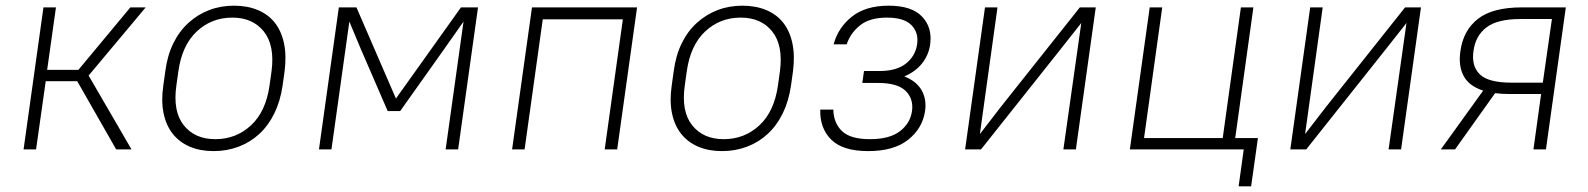

<svg xmlns="http://www.w3.org/2000/svg" viewBox="-20 -526 5590 676"><path d="M252 -240H141L107 0H63L133 -500H177L146 -280H256L439 -500H493L292 -260L443 0H389Z M732 6Q685 6 648.5 -9.5Q612 -25 588.5 -54.5Q565 -84 556 -127Q547 -170 555 -225L562 -275Q569 -330 590 -373Q611 -416 643.5 -445.5Q676 -475 716.5 -490.5Q757 -506 804 -506Q851 -506 888 -490.5Q925 -475 948 -445.5Q971 -416 980 -373Q989 -330 982 -275L975 -225Q967 -170 946 -127Q925 -84 893 -54.5Q861 -25 820 -9.5Q779 6 732 6ZM738 -36Q811 -36 863.5 -84.5Q916 -133 929 -225L936 -275Q948 -366 909 -415Q870 -464 798 -464Q725 -464 673 -415.5Q621 -367 608 -275L601 -225Q588 -134 627 -85Q666 -36 738 -36Z M1251 -352 1210 -450 1147 0H1103L1173 -500H1235L1374 -179L1603 -500H1663L1593 0H1549L1612 -450L1543 -352L1389 -135H1345Z M2173 -458H1891L1827 0H1783L1853 -500H2223L2153 0H2109Z M2522 6Q2475 6 2438.5 -9.5Q2402 -25 2378.5 -54.5Q2355 -84 2346 -127Q2337 -170 2345 -225L2352 -275Q2359 -330 2380 -373Q2401 -416 2433.5 -445.5Q2466 -475 2506.5 -490.5Q2547 -506 2594 -506Q2641 -506 2678 -490.5Q2715 -475 2738 -445.5Q2761 -416 2770 -373Q2779 -330 2772 -275L2765 -225Q2757 -170 2736 -127Q2715 -84 2683 -54.5Q2651 -25 2610 -9.5Q2569 6 2522 6ZM2528 -36Q2601 -36 2653.5 -84.5Q2706 -133 2719 -225L2726 -275Q2738 -366 2699 -415Q2660 -464 2588 -464Q2515 -464 2463 -415.5Q2411 -367 2398 -275L2391 -225Q2378 -134 2417 -85Q2456 -36 2528 -36Z M3109 -506Q3190 -506 3226.5 -467.5Q3263 -429 3255 -370Q3250 -333 3227 -303.5Q3204 -274 3164 -257Q3207 -240 3225 -208Q3243 -176 3237 -135Q3228 -74 3177.5 -34Q3127 6 3037 6Q2947 6 2906.5 -34.5Q2866 -75 2868 -140H2914Q2915 -93 2944.5 -64.5Q2974 -36 3043 -36Q3112 -36 3148.5 -64Q3185 -92 3191 -135Q3197 -178 3168.5 -206Q3140 -234 3071 -234H3016L3022 -276H3077Q3137 -276 3170 -302.5Q3203 -329 3209 -370Q3215 -411 3189 -437.5Q3163 -464 3103 -464Q3043 -464 3009 -437.5Q2975 -411 2961 -370H2915Q2931 -429 2979.5 -467.5Q3028 -506 3109 -506Z M3787 -445 3712 -350 3434 0H3378L3448 -500H3492L3430 -54L3504 -150L3782 -500H3838L3768 0H3724Z M4028 -500H4072L4008 -40H4285L4349 -500H4393L4329 -40H4409L4385 130H4341L4359 0H3958Z M4932 -445 4857 -350 4579 0H4523L4593 -500H4637L4575 -54L4649 -150L4927 -500H4983L4913 0H4869Z M5122 -347Q5132 -419 5183.5 -459.5Q5235 -500 5338 -500H5493L5423 0H5379L5406 -195H5295Q5267 -195 5244 -198L5103 0H5053L5202 -207Q5152 -223 5133 -259Q5114 -295 5122 -347ZM5168 -347Q5160 -294 5190 -264.5Q5220 -235 5301 -235H5412L5444 -459H5333Q5252 -459 5213.5 -429.5Q5175 -400 5168 -347Z"/></svg>

Font: Retni Sans Light
Style: Italic
Weight: 300
Italic angle: -8°
Designer: Vitaly Kuzmin
Foundry: ParaType Ltd.
Version: Version 1.00;June 10, 2019;FontCreator 11.5.0.2425 64-bit; t